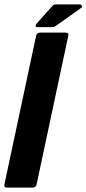

<svg xmlns="http://www.w3.org/2000/svg" viewBox="-27 -857 395 877"><path d="M-7 -14 138 -694Q142 -708 156 -708H271Q289 -708 285 -694L140 -14Q137 0 121 0H6Q-10 0 -7 -14ZM211 -733H144Q136 -733 135.5 -738.5Q135 -744 142 -751L206 -823Q213 -831 217 -834Q221 -837 233 -837H338Q343 -837 346.5 -831Q350 -825 345 -822L240 -747Q230 -740 224.5 -736.5Q219 -733 211 -733Z"/></svg>

Font: Glory Thin ExtraBold
Style: Italic
Weight: 800
Italic angle: -12°
Version: Version 1.011